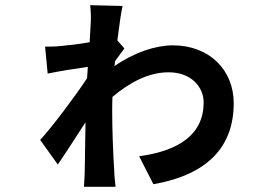

<svg xmlns="http://www.w3.org/2000/svg" viewBox="-20 -676 1040 741"><path d="M424 -440C437 -458 451 -477 460 -489L433 -520C440 -577 447 -626 453 -653L328 -656C330 -643 332 -606 330 -584C329 -568 328 -542 326 -513C286 -506 245 -501 220 -499C193 -496 178 -496 154 -496L164 -392C206 -401 277 -412 319 -418L316 -374C272 -307 180 -184 135 -136L203 -41C231 -81 274 -149 310 -204C309 -130 308 -58 307 -13C307 -1 305 28 304 45H426C424 27 421 -1 421 -15C416 -92 413 -182 413 -246C413 -264 413 -282 414 -302C479 -357 553 -397 631 -397C719 -397 766 -339 766 -281C766 -158 672 -94 517 -73L572 35C782 -2 882 -110 882 -278C882 -405 789 -501 647 -501C581 -501 498 -474 422 -421Z"/></svg>

Font: Genne Gothic Bold
Style: Regular
Weight: 700
Designer: Ryoko NISHIZUKA (kana & ideographs); Paul D. Hunt (Latin, Greek & Cyrillic); Wenlong ZHANG (bopomofo); Sandoll Communica
Foundry: Adobe Systems Incorporated
Version: Version 1.004;PS 1.004;hotconv 16.6.51;makeotf.lib2.5.65220